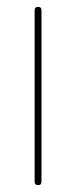

<svg xmlns="http://www.w3.org/2000/svg" viewBox="-20 -540 222 560"><path d="M81 -10V-510Q81 -520 91 -520Q101 -520 101 -510V-10Q101 0 91 0Q81 0 81 -10Z"/></svg>

Font: Rounded Mplus 1c Thin
Style: Regular
Weight: 250
Version: Version 1.059.20150529